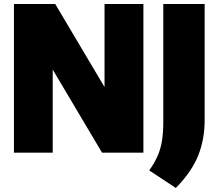

<svg xmlns="http://www.w3.org/2000/svg" viewBox="-20 -760 1088 956"><path d="M49.5 0V-740H255L500.5 -326.5V-740H694V0H488L242.5 -413.5V0ZM855.5 176 723 88.5Q750 51 765.2 15.2Q780.5 -20.5 786.8 -60.8Q793 -101 793 -152.5V-740H999V-160.5Q999 -67 967.2 13.5Q935.5 94 855.5 176Z"/></svg>

Font: Encode Sans Semi Condensed Black
Style: Regular
Weight: 900
Width: 4
Designer: Multiple Designers
Foundry: Impallari Type
Version: Version 3.000; ttfautohint (v1.8.3) -l 8 -r 50 -G 200 -x 14 